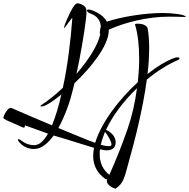

<svg xmlns="http://www.w3.org/2000/svg" viewBox="-143 -766 1134 1152"><path d="M550 366C599 334 604 298 628 211C663 87 714 -108 738 -289C798 -338 864 -380 929 -408C932 -411 934 -413 934 -415C934 -420 930 -422 921 -422C917 -422 913 -421 908 -420C860 -404 802 -369 742 -322C749 -377 752 -431 752 -482C752 -521 749 -558 744 -591C740 -616 708 -624 685 -624C673 -624 667 -622 667 -619C684 -564 692 -493 692 -414C692 -369 689 -321 684 -273C570 -169 464 -29 428 91C373 72 299 39 207 2C243 -62 268 -134 279 -171C287 -198 295 -231 304 -267C407 -364 510 -495 510 -585V-588C606 -632 745 -666 869 -666C905 -666 940 -665 969 -664C970 -664 971 -664 971 -665C971 -679 890 -688 832 -688C721 -688 581 -664 498 -636C487 -658 467 -676 439 -691C414 -704 397 -709 388 -709C382 -709 379 -707 379 -704C379 -696 387 -689 402 -684C441 -669 459 -643 462 -608C458 -593 456 -580 456 -568C456 -563 457 -561 458 -561H459C443 -490 385 -403 316 -323C340 -433 362 -564 372 -645C375 -669 376 -687 376 -700C376 -715 369 -727 356 -735C343 -742 331 -746 321 -746C297 -746 258 -647 248 -624C244 -615 242 -607 242 -600C242 -598 242 -597 243 -597C245 -597 286 -658 291 -658C282 -531 263 -370 234 -239C189 -196 142 -159 102 -134C101 -133 100 -131 100 -130C100 -128 102 -127 107 -127C126 -127 172 -155 225 -199C209 -127 190 -65 169 -14C89 -47 6 -83 -74 -118C-75 -118 -76 -119 -79 -119C-97 -119 -121 -75 -123 -59C-123 -56 -116 -51 -103 -44C-75 -31 -34 -15 -10 -3C-6 -1 -3 0 -1 0C7 0 6 -10 7 -14L145 36C120 79 93 105 62 105C7 105 -20 69 -30 69C-34 69 -36 71 -36 74C-36 75 -35 77 -34 78C-31 83 -1 128 60 128C107 128 146 92 179 47C279 76 362 104 421 121C418 138 416 154 416 169C416 224 438 271 487 306C490 309 495 310 500 310H501C500 310 500 311 500 312C499 315 498 317 498 320C498 339 523 359 550 366ZM496 136C527 136 551 124 551 87C551 60 532 30 493 13C532 -71 599 -160 679 -237C668 -152 648 -65 621 12C587 109 551 199 513 283C473 252 455 208 455 159C455 150 456 140 457 130C474 134 487 136 496 136ZM526 100C526 109 519 111 507 111C496 111 481 108 462 103C467 78 476 52 487 25C500 40 526 82 526 100Z"/></svg>

Font: Comforter
Style: Regular
Weight: 400
Designer: Robert E. Leuschke
Foundry: Robert E. Leuschke
Version: Version 1.013; ttfautohint (v1.8.3)